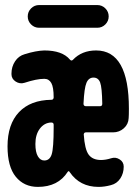

<svg xmlns="http://www.w3.org/2000/svg" viewBox="-20 -730 540 760"><path d="M134.8 -710H365.2Q383.8 -710 397 -696.8Q410.2 -683.6 410.2 -665Q410.2 -646.5 397 -633.3Q383.8 -620.1 365.2 -620.1H134.8Q116.2 -620.1 103 -633.3Q89.8 -646.5 89.8 -665Q89.8 -683.6 103 -696.8Q116.2 -710 134.8 -710ZM376 -309.6Q384.8 -309.6 384.8 -319.3Q383.8 -383.8 376.5 -403.3Q369.1 -422.9 350.1 -422.9Q331.1 -422.9 322.3 -402.3Q313.5 -381.8 310.5 -319.3Q310.5 -310.5 319.3 -309.6ZM192.4 -224.6V-236.3Q192.4 -245.1 182.6 -245.1Q155.3 -244.1 137.7 -220.7Q120.1 -197.3 120.1 -160.2Q120.1 -127.9 129.9 -111.3Q139.6 -94.7 155.3 -94.7Q176.8 -94.7 184.6 -119.1Q192.4 -143.6 192.4 -224.6ZM360.4 -530.3Q490.2 -530.3 490.2 -299.8Q490.2 -274.4 489.3 -262.7Q488.3 -238.3 470.2 -222.2Q452.1 -206.1 427.7 -206.1H320.3Q312.5 -206.1 311.5 -198.2Q315.4 -138.7 331.1 -117.7Q346.7 -96.7 379.9 -96.7Q398.4 -96.7 419.9 -103.5Q437.5 -109.4 453.6 -99.1Q469.7 -88.9 469.7 -70.3Q469.7 -43.9 456.1 -23.4Q442.4 -2.9 418.9 2.9Q393.6 9.8 370.1 9.8Q295.9 9.8 255.9 -48.8Q252 -55.7 248 -49.8Q210 9.8 129.9 9.8Q75.2 9.8 42.5 -30.3Q9.8 -70.3 9.8 -150.4Q9.8 -238.3 55.2 -286.1Q100.6 -334 183.6 -335Q191.4 -335 192.4 -343.8V-344.7Q192.4 -384.8 183.1 -401.4Q173.8 -418 155.3 -418Q125 -418 77.1 -402.3Q58.6 -396.5 42 -407.2Q25.4 -418 25.4 -436.5V-438.5Q25.4 -465.8 39.6 -487.3Q53.7 -508.8 78.1 -515.6Q122.1 -529.3 155.3 -530.3Q226.6 -530.3 256.8 -494.1Q262.7 -487.3 268.6 -493.2Q303.7 -530.3 360.4 -530.3Z"/></svg>

Font: Rounded Mgen+ 1m bold
Style: Bold
Weight: 700
Designer: [Source Han Sans]
Ryoko NISHIZUKA  (kana & ideographs); Paul D. Hunt (Latin, Greek & Cyrillic); Wenlong ZHANG  (bopomofo
Version: Version 1.059.20150602